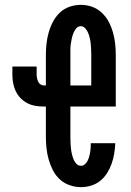

<svg xmlns="http://www.w3.org/2000/svg" viewBox="-20 -763 540 791"><path d="M314 8Q290 8 267 0Q244 -8 226.5 -24Q209 -40 198 -61.5Q187 -83 180.5 -106Q174 -129 171.5 -152.5Q169 -176 169 -200V-324H161Q143 -324 125.5 -327Q108 -330 92.5 -338Q77 -346 64.5 -359Q52 -372 44.5 -388Q37 -404 34 -421.5Q31 -439 31 -456V-489H131V-456Q131 -449 132.5 -441.5Q134 -434 137 -427Q140 -420 146.5 -415.5Q153 -411 161 -411H169V-535Q169 -559 171.5 -582.5Q174 -606 180.5 -629Q187 -652 198 -673Q209 -694 226 -710.5Q243 -727 266 -735Q289 -743 313 -743Q337 -743 359.5 -735Q382 -727 399.5 -710.5Q417 -694 428 -673Q439 -652 445.5 -629Q452 -606 454.5 -582.5Q457 -559 457 -535V-324H270V-200Q270 -188 270.5 -176.5Q271 -165 272 -154Q273 -143 275.5 -131.5Q278 -120 282 -109Q286 -98 294 -89Q302 -80 314 -80Q323 -80 330 -86.5Q337 -93 341 -101Q345 -109 347.5 -118Q350 -127 351.5 -136Q353 -145 353.5 -154Q354 -163 354 -173H455Q454 -151 450.5 -130Q447 -109 440 -89Q433 -69 421.5 -50.5Q410 -32 393.5 -18.5Q377 -5 356 1.5Q335 8 314 8ZM356 -411V-535Q356 -546 355.5 -557.5Q355 -569 354 -580.5Q353 -592 350.5 -603.5Q348 -615 344 -625.5Q340 -636 332 -645.5Q324 -655 313 -655Q301 -655 293.5 -645.5Q286 -636 282 -625.5Q278 -615 275.5 -603.5Q273 -592 271.5 -580.5Q270 -569 270 -557.5Q270 -546 270 -535V-411Z"/></svg>

Font: Iosevka SS04 Semibold
Style: Regular
Weight: 600
Monospace: yes
Designer: Belleve Invis
Foundry: Belleve Invis
Version: Version 19.0.0; ttfautohint (v1.8.4)